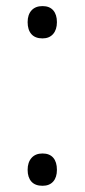

<svg xmlns="http://www.w3.org/2000/svg" viewBox="-20 -594 275 624"><path d="M165 -42Q165 -17.6 152.8 -3.9Q140.6 9.8 118.2 9.8Q94.2 9.8 82 -3.9Q69.8 -17.6 69.8 -42Q69.8 -66.4 82.5 -80.8Q95.2 -95.2 118.2 -95.2Q141.1 -95.2 153.1 -81.3Q165 -67.4 165 -42ZM118.2 -469.2Q94.2 -469.2 82 -483.2Q69.8 -497.1 69.8 -522Q69.8 -546.4 82.5 -560.3Q95.2 -574.2 118.2 -574.2Q141.1 -574.2 153.1 -560.3Q165 -546.4 165 -522Q165 -497.6 152.6 -483.4Q140.1 -469.2 118.2 -469.2Z"/></svg>

Font: Sinkin Sans 200 X Light
Style: Regular
Weight: 200
Designer: Keith Bates
Foundry: K-Type
Version: Sinkin Sans (version 1.0)  by Keith Bates   •   © 2014   www